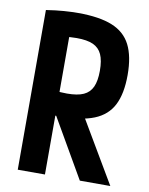

<svg xmlns="http://www.w3.org/2000/svg" viewBox="-84 -801 667 862"><g transform="rotate(10 250.0 -370.0)"><path d="M57 -728Q103 -735 137.5 -737.5Q172 -740 203 -740Q299 -740 357.5 -716.5Q416 -693 442.5 -641Q469 -589 469 -504Q469 -419 442.5 -367Q416 -315 357.5 -291.5Q299 -268 203 -268Q178 -268 154 -269.5Q130 -271 110 -273L152 -380Q170 -377 186 -376Q202 -375 215 -375Q263 -375 290.5 -387.5Q318 -400 330.5 -427.5Q343 -455 343 -501Q343 -548 330.5 -575.5Q318 -603 290.5 -615.5Q263 -628 215 -628Q202 -628 186.5 -627Q171 -626 151 -623L181 -657V0H57ZM340 0 154 -322H289L479 0Z"/></g></svg>

Font: M PLUS Code Latin SemiBold
Style: Regular
Weight: 600
Designer: Coji Morishita
Foundry: UNDERFOREST DESIGN
Version: Version 1.002; ttfautohint (v1.8.3)